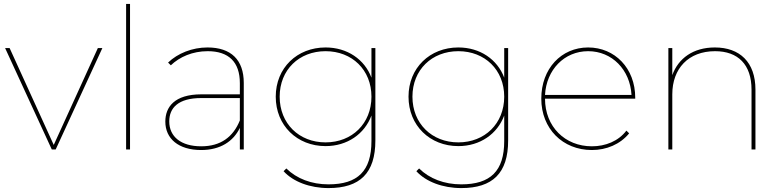

<svg xmlns="http://www.w3.org/2000/svg" viewBox="-20 -762 3981 979"><path d="M502 -517H479L254 -23L29 -517H6L244 0H264Z M643 0V-742H623V0Z M1203 -148C1169 -64 1106 -16 1006 -16C903 -16 843 -65 843 -143C843 -212 889 -262 1006 -262H1203ZM1006 3C1103 3 1170 -41 1203 -110V0H1223V-339C1223 -457 1158 -520 1038 -520C960 -520 886 -490 837 -443L851 -429C896 -472 962 -501 1039 -501C1146 -501 1203 -446 1203 -338V-281H1007C869 -281 823 -216 823 -142C823 -55 890 3 1006 3Z M1640 -36C1505 -36 1406 -132 1406 -269C1406 -406 1505 -501 1640 -501C1775 -501 1874 -406 1874 -269C1874 -132 1775 -36 1640 -36ZM1640 -17C1751 -17 1839 -79 1874 -173V-43C1874 110 1804 178 1655 178C1568 178 1493 149 1440 97L1426 111C1475 165 1561 197 1655 197C1815 197 1894 121 1894 -46V-517H1874V-366C1839 -459 1751 -520 1640 -520C1495 -520 1386 -416 1386 -269C1386 -122 1495 -17 1640 -17Z M2317 -36C2182 -36 2083 -132 2083 -269C2083 -406 2182 -501 2317 -501C2452 -501 2551 -406 2551 -269C2551 -132 2452 -36 2317 -36ZM2317 -17C2428 -17 2516 -79 2551 -173V-43C2551 110 2481 178 2332 178C2245 178 2170 149 2117 97L2103 111C2152 165 2238 197 2332 197C2492 197 2571 121 2571 -46V-517H2551V-366C2516 -459 2428 -520 2317 -520C2172 -520 2063 -416 2063 -269C2063 -122 2172 -17 2317 -17Z M2759 -278C2766 -406 2857 -501 2979 -501C3101 -501 3193 -406 3200 -278ZM2998 3C3072 3 3142 -26 3188 -82L3174 -96C3133 -42 3067 -16 2998 -16C2861 -16 2759 -116 2759 -259H3219V-264C3219 -414 3115 -520 2979 -520C2842 -520 2740 -412 2740 -259C2740 -106 2849 3 2998 3Z M3625 -520C3515 -520 3439 -465 3408 -379V-517H3388V0H3408V-281C3408 -412 3490 -501 3626 -501C3743 -501 3812 -433 3812 -305V0H3832V-305C3832 -445 3752 -520 3625 -520Z"/></svg>

Font: Montserrat-Alt1 Thin
Style: Regular
Weight: 100
Designer: Differentunic
Foundry: Differentunic
Version: Version 7.222